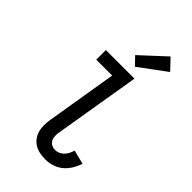

<svg xmlns="http://www.w3.org/2000/svg" viewBox="-293 -1084 1187 1187"><g transform="rotate(45 300.0 -491.0)"><path d="M358 8Q332 8 308 3.5Q284 -1 263.5 -13Q243 -25 228.5 -44Q214 -63 207.5 -86Q201 -109 201 -134.5Q201 -160 205 -185L282 -651H143V-735H393L299 -171Q296 -154 296.5 -137Q297 -120 304.5 -105.5Q312 -91 326.5 -83.5Q341 -76 358 -76Q373 -76 388.5 -82.5Q404 -89 415.5 -101.5Q427 -114 434.5 -129Q442 -144 446 -159L538 -136Q529 -107 512.5 -79.5Q496 -52 471.5 -31.5Q447 -11 417 -1.5Q387 8 358 8ZM343 -789 293 -841 454 -990 520 -920Z"/></g></svg>

Font: Iosevka Slab Medium Extended
Style: Italic
Weight: 500
Width: 7
Italic angle: -9°
Monospace: yes
Designer: Belleve Invis
Foundry: Belleve Invis
Version: Version 11.1.0; ttfautohint (v1.8.3)